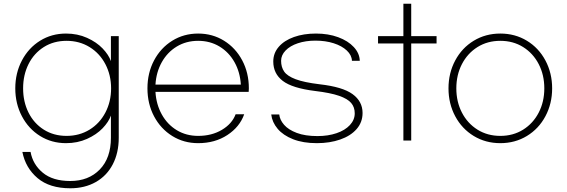

<svg xmlns="http://www.w3.org/2000/svg" viewBox="-20 -677 3044 1030"><path d="M100 138H144Q156 205 209.5 249.5Q263 294 357 294Q455 294 515 232.5Q575 171 575 62V-57Q563 -23 530.5 11Q498 45 447 68Q396 91 334 91Q257 91 195 52.5Q133 14 97.5 -53.5Q62 -121 62 -203Q62 -285 97.5 -352.5Q133 -420 195 -458.5Q257 -497 334 -497Q396 -497 447 -474Q498 -451 530.5 -417Q563 -383 575 -349V-483H617V62Q617 143 585 204.5Q553 266 494 299.5Q435 333 357 333Q246 333 181.5 278.5Q117 224 100 138ZM576 -203Q576 -274 545.5 -332.5Q515 -391 460.5 -424.5Q406 -458 337 -458Q268 -458 215 -424.5Q162 -391 133 -333Q104 -275 104 -203Q104 -131 133 -73Q162 -15 215 18.5Q268 52 337 52Q406 52 460.5 18.5Q515 -15 545.5 -73.5Q576 -132 576 -203Z M771 -203Q771 -286 806.5 -353Q842 -420 904 -458.5Q966 -497 1043 -497Q1120 -497 1182 -458.5Q1244 -420 1279.5 -353Q1315 -286 1315 -203Q1315 -189 1314 -184H814Q818 -117 848 -63Q878 -9 928.5 21.5Q979 52 1043 52Q1116 52 1170.5 19.5Q1225 -13 1244 -64H1290Q1266 4 1199.5 47.5Q1133 91 1043 91Q966 91 904 52.5Q842 14 806.5 -53Q771 -120 771 -203ZM1272 -223Q1268 -290 1238 -343.5Q1208 -397 1157.5 -427.5Q1107 -458 1043 -458Q979 -458 928.5 -427.5Q878 -397 848 -343.5Q818 -290 814 -223Z M1910 -351H1868Q1867 -381 1840.5 -406Q1814 -431 1770 -445Q1726 -459 1672 -459Q1620 -459 1578 -445Q1536 -431 1512 -406Q1488 -381 1488 -351Q1488 -317 1504.5 -293Q1521 -269 1566 -252Q1611 -235 1694 -225Q1818 -211 1871.5 -172Q1925 -133 1925 -71Q1925 -21 1893 15.5Q1861 52 1805 71.5Q1749 91 1680 91Q1606 91 1552.5 70Q1499 49 1469.5 14Q1440 -21 1435 -63H1478Q1481 -34 1504 -7.5Q1527 19 1572 36Q1617 53 1683 53Q1740 53 1785.5 37.5Q1831 22 1857 -6Q1883 -34 1883 -69Q1883 -102 1864 -124.5Q1845 -147 1799 -163Q1753 -179 1670 -189Q1548 -204 1497 -243Q1446 -282 1446 -347Q1446 -392 1475.5 -426Q1505 -460 1557 -478.5Q1609 -497 1675 -497Q1741 -497 1794 -477.5Q1847 -458 1878 -424.5Q1909 -391 1910 -351Z M2322 -444H2186V77H2144V-444H2008V-483H2144V-657H2186V-483H2322Z M2942 -203Q2942 -121 2906 -53.5Q2870 14 2806.5 52.5Q2743 91 2664 91Q2585 91 2521.5 52.5Q2458 14 2422 -53.5Q2386 -121 2386 -203Q2386 -285 2422 -352.5Q2458 -420 2521.5 -458.5Q2585 -497 2664 -497Q2743 -497 2806.5 -458.5Q2870 -420 2906 -352.5Q2942 -285 2942 -203ZM2428 -203Q2428 -131 2458 -73Q2488 -15 2541.5 18.5Q2595 52 2664 52Q2733 52 2786.5 18.5Q2840 -15 2870 -73Q2900 -131 2900 -203Q2900 -275 2870 -333Q2840 -391 2786.5 -424.5Q2733 -458 2664 -458Q2595 -458 2541.5 -424.5Q2488 -391 2458 -333Q2428 -275 2428 -203Z"/></svg>

Font: Gmarket Sans TTF Light
Style: Regular
Weight: 300
Designer: Creative Director : Sungho Lee; Art Director : Kiwoong Choi; Project Manager : Sori Yang, Jongwook Yoon; Font Designer :
Foundry: Sandoll Inc.
Version: Version 1.000;hotconv 1.0.109;makeotfexe 2.5.65596